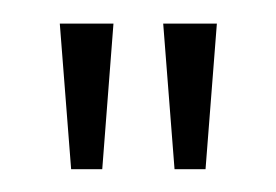

<svg xmlns="http://www.w3.org/2000/svg" viewBox="-20 -369 239 166"><path d="M78.1 -348.6 68.4 -222.7H41.5L31.7 -348.6ZM167.5 -348.6 157.7 -222.7H130.9L121.1 -348.6Z"/></svg>

Font: NotoSansOldHungarianUI
Style: Regular
Weight: 400
Designer: Monotype Design Team
Foundry: Monotype Imaging Inc.
Version: Version 1001.000; ttfautohint (v1.8.4.7-5d5b)